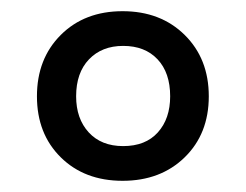

<svg xmlns="http://www.w3.org/2000/svg" viewBox="-20 -746 440 343"><path d="M199 -423Q131 -423 88.5 -465Q46 -507 46 -574Q46 -641 88.5 -683.5Q131 -726 199 -726Q267 -726 310 -683.5Q353 -641 353 -574Q353 -507 310 -465Q267 -423 199 -423ZM200 -485Q240 -485 262 -509.5Q284 -534 284 -574Q284 -616 261.5 -640Q239 -664 200 -664Q162 -664 139 -640Q116 -616 116 -574Q116 -534 138.5 -509.5Q161 -485 200 -485Z"/></svg>

Font: Noto Nastaliq Urdu Medium
Style: Regular
Weight: 500
Designer: Monotype Design Team (Patrick Giasson: type design, Kamal Mansour: OpenType code, Glenda Bellarosa). Updated by Simon Co
Foundry: Monotype Imaging Inc., Simon Cozens
Version: Version 3.007